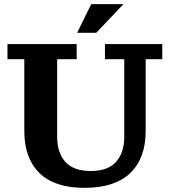

<svg xmlns="http://www.w3.org/2000/svg" viewBox="-20 -894 817 924"><path d="M387 10Q242 10 169.5 -61.5Q97 -133 97 -263V-609H16V-682H349V-609H255V-236Q255 -159 294.5 -115Q334 -71 417 -71Q499 -71 538.5 -115Q578 -159 578 -236V-609H485V-682H761V-609H681V-263Q681 -133 607 -61.5Q533 10 387 10ZM351 -736 419 -874H574L443 -736Z"/></svg>

Font: Montagu Slab 144pt SemiBold
Style: Regular
Weight: 600
Version: Version 1.000